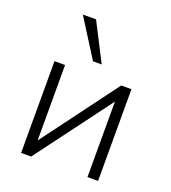

<svg xmlns="http://www.w3.org/2000/svg" viewBox="-137 -852 848 954"><g transform="rotate(20 287.5 -375.5)"><path d="M84 0V-485H140V-54H116L437 -485H491V0H435V-431H459L137 0ZM264 -550 137 -751H207L310 -550Z"/></g></svg>

Font: Nunito Sans 12pt Light
Style: Regular
Weight: 300
Designer: Vernon Adams
Foundry: Vernon Adams
Version: Version 3.101;gftools[0.9.27]